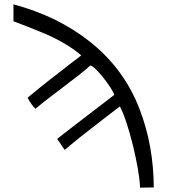

<svg xmlns="http://www.w3.org/2000/svg" viewBox="-20 -693 802 884"><path d="M625 171Q623 130 614.5 82.5Q606 35 593 -20Q578 -80 563 -126Q548 -172 532 -203Q521 -195 475.5 -160Q430 -125 347 -60Q328 -44 310.5 -30Q293 -16 278 -3Q272 -10 264 -23Q256 -36 243 -53Q261 -68 326 -118L506 -256Q498 -282 452 -340Q410 -391 396 -391Q395 -391 394 -390Q380 -376 337.5 -343Q295 -310 224 -256Q205 -242 184.5 -226Q164 -210 143 -192Q126 -208 107 -243Q122 -256 163.5 -289.5Q205 -323 274 -376Q297 -395 317 -409.5Q337 -424 354 -438Q296 -488 205 -530Q187 -538 146.5 -554.5Q106 -571 42 -595V-673Q245 -619 394 -501Q553 -375 624 -187Q687 -22 688 170Z"/></svg>

Font: New Athena Unicode
Style: Regular
Weight: 400
Designer: J. Rusten 1997; rev. by R. Hancock 2001, 2002, rev. by D. Mastronarde 2002-2021
Foundry: GreekKeys New Athena Unicode
Version: Version 5.008